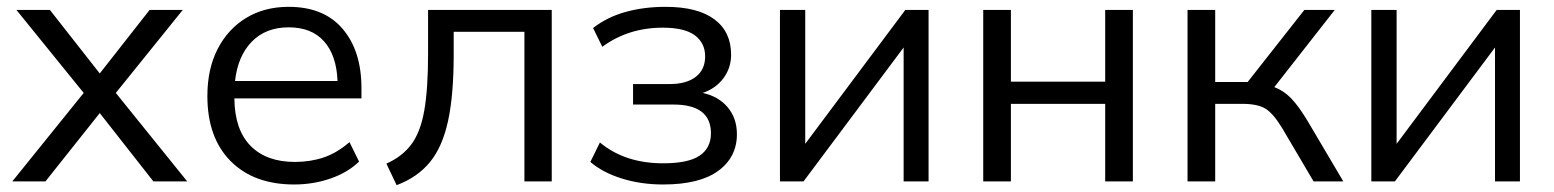

<svg xmlns="http://www.w3.org/2000/svg" viewBox="-20 -531 4549 562"><path d="M16 0 225 -259 28 -502H126L272 -316L418 -502H515L319 -259L528 0H429L272 -200L113 0Z M841 9Q723 9 655 -59.5Q587 -128 587 -250Q587 -329 617 -387.5Q647 -446 700.5 -478.5Q754 -511 825 -511Q928 -511 983 -446.5Q1038 -382 1038 -273V-243H666Q667 -151 713.5 -104Q760 -57 843 -57Q888 -57 927 -70Q966 -83 1003 -115L1031 -58Q998 -26 947.5 -8.5Q897 9 841 9ZM825 -451Q758 -451 717 -409Q676 -367 668 -294H968Q965 -369 928.5 -410Q892 -451 825 -451Z M1141 11 1111 -52Q1158 -73 1184.5 -109Q1211 -145 1222 -208Q1233 -271 1233 -374V-502H1595V0H1515V-438H1308V-371Q1308 -253 1291.5 -177Q1275 -101 1238.5 -56.5Q1202 -12 1141 11Z M1921 9Q1856 9 1800 -8.5Q1744 -26 1708 -57L1736 -114Q1809 -53 1921 -53Q1995 -53 2028 -75.5Q2061 -98 2061 -141Q2061 -225 1951 -225H1833V-285H1941Q1989 -285 2016.5 -306Q2044 -327 2044 -366Q2044 -405 2014 -427.5Q1984 -450 1920 -450Q1819 -450 1743 -394L1716 -449Q1757 -481 1811 -496Q1865 -511 1928 -511Q2022 -511 2071 -474.5Q2120 -438 2120 -371Q2120 -332 2097.5 -302Q2075 -272 2037 -259Q2083 -249 2110 -217Q2137 -185 2137 -138Q2137 -71 2082.5 -31Q2028 9 1921 9Z M2263 0V-502H2337V-110L2630 -502H2698V0H2625V-392L2332 0Z M2858 0V-502H2939V-292H3215V-502H3296V0H3215V-227H2939V0Z M3456 0V-502H3537V-291H3632L3798 -502H3887L3710 -276Q3737 -266 3759 -243.5Q3781 -221 3808 -176L3912 0H3825L3733 -156Q3707 -199 3684 -213Q3661 -227 3617 -227H3537V0Z M3994 0V-502H4068V-110L4361 -502H4429V0H4356V-392L4063 0Z"/></svg>

Font: Mulish
Style: Regular
Weight: 400
Designer: Vernon Adams
Foundry: Vernon Adams
Version: Version 3.603; ttfautohint (v1.8.3)